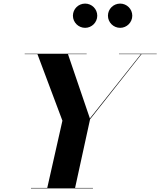

<svg xmlns="http://www.w3.org/2000/svg" viewBox="-20 -1049 892 1069"><path d="M581 -961.5C581 -924.5 611.5 -894 649 -894C686 -894 716.5 -924.5 716.5 -961.5C716.5 -999 686 -1029 649 -1029C611.5 -1029 581 -999 581 -961.5ZM386 -961.5C386 -924.5 416.5 -894 454 -894C491 -894 521.5 -924.5 521.5 -961.5C521.5 -999 491 -1029 454 -1029C416.5 -1029 386 -999 386 -961.5ZM152.5 -2.5V0H497.5V-2.5H398L481.5 -385L768 -747.5H852.5V-750H642.5V-747.5H764.5L480.5 -389.5L358.5 -747.5H462.5V-750H117.5V-747.5H188.5L327.5 -377L243 -2.5Z"/></svg>

Font: Bodoni* 72pt
Style: Bold Italic
Weight: 700
Italic angle: -13°
Version: Version 2.3